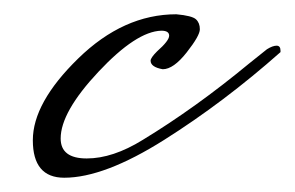

<svg xmlns="http://www.w3.org/2000/svg" viewBox="-20 -235 413 269"><path d="M354 -166Q362 -171 367.5 -171Q373 -171 373 -164V-162Q294 -92 210 -39Q126 14 70 14Q26 14 26 -38.5Q26 -91 89.5 -153Q153 -215 227 -215Q249 -213 254.5 -208Q260 -203 260 -194Q260 -185 241.5 -161.5Q223 -138 208 -138Q191 -141 191 -150Q191 -154 200 -163Q217 -178 217 -185Q217 -192 206 -192Q171 -191 118 -134.5Q65 -78 65 -41Q65 -13 101.5 -13Q138 -13 180 -39Q254 -84 329 -146Z"/></svg>

Font: Mrs Saint Delafield
Style: Regular
Weight: 400
Designer: Alejandro Paul
Foundry: Alejandro Paul
Version: Version 1.001